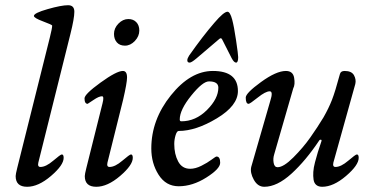

<svg xmlns="http://www.w3.org/2000/svg" viewBox="-20 -702 1409 736"><path d="M127 -79Q123 -62 135 -62Q156 -62 184 -86Q212 -110 217 -110Q224 -110 224 -97Q224 -69 175.5 -27.5Q127 14 84 14Q40 14 40 -27Q40 -34 46 -58L171 -558Q180 -594 180 -604Q180 -607 145 -620Q110 -633 110 -641Q110 -652 162.5 -667Q215 -682 241 -682Q265 -682 265 -657Q265 -632 250 -572Z M472 -629Q491 -629 502.5 -617Q514 -605 514 -585Q514 -563 497 -545Q480 -527 459 -527Q439 -527 428 -539.5Q417 -552 417 -572Q417 -594 434 -611.5Q451 -629 472 -629ZM451 -430Q467 -430 467 -405Q467 -385 452 -320L392 -79Q388 -62 400 -62Q421 -62 449 -86Q477 -110 482 -110Q489 -110 489 -97Q489 -69 440.5 -27.5Q392 14 349 14Q305 14 305 -27Q305 -34 311 -58L373 -306Q380 -333 371 -333Q359 -333 338 -318.5Q317 -304 316 -304Q304 -304 304 -325Q304 -341 365.5 -385.5Q427 -430 451 -430Z M821 -553 733 -478Q714 -462 707 -462Q698 -462 698 -471Q698 -478 705 -489Q757 -563 802 -615Q838 -657 852 -657Q862 -657 870 -627Q877 -601 885 -547Q893 -493 893 -483Q893 -462 885 -462Q877 -462 868 -479L832 -550Q828 -559 821 -553ZM669 -244Q669 -237 675 -237Q730 -237 773.5 -280.5Q817 -324 817 -366Q817 -390 781 -390Q757 -390 713 -335.5Q669 -281 669 -244ZM796 -430Q892 -430 892 -353Q892 -297 811.5 -248.5Q731 -200 665 -200Q658 -200 653 -183.5Q648 -167 648 -150Q648 -111 663 -83Q678 -55 709 -55Q729 -55 752 -66.5Q775 -78 791 -90Q807 -102 810 -102Q824 -102 824 -78Q824 -55 771 -21.5Q718 12 665 12Q616 12 588 -32Q560 -76 560 -133Q560 -243 635 -336.5Q710 -430 796 -430Z M1204 -164Q1152 -86 1097 -36Q1042 14 993 14Q968 14 953 -13Q938 -40 943 -62L1016 -315Q1028 -352 1014 -352Q998 -352 968 -328Q938 -304 933 -304Q922 -304 922 -328Q922 -345 980.5 -387.5Q1039 -430 1076 -430Q1103 -430 1107.5 -404Q1112 -378 1104 -363L1031 -110Q1026 -94 1029 -77.5Q1032 -61 1044 -61Q1067 -61 1104.5 -98.5Q1142 -136 1169.5 -175Q1197 -214 1220 -252Q1240 -287 1252.5 -319Q1265 -351 1283 -418Q1286 -430 1301 -430Q1328 -430 1337 -413.5Q1346 -397 1342 -380L1258 -79Q1254 -62 1266 -62Q1287 -62 1315 -86Q1343 -110 1348 -110Q1355 -110 1355 -97Q1355 -69 1306.5 -27.5Q1258 14 1215 14Q1201 14 1192.5 7Q1184 0 1182 -13.5Q1180 -27 1181 -43Q1182 -59 1187.5 -80Q1193 -101 1198.5 -119Q1204 -137 1212 -160Q1214 -166 1210 -166.5Q1206 -167 1204 -164Z"/></svg>

Font: EB Garamond 08
Style: Italic
Weight: 400
Italic angle: -14°
Version: Version 0.016